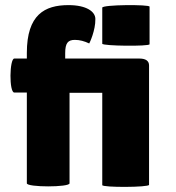

<svg xmlns="http://www.w3.org/2000/svg" viewBox="-20 -729 688 751"><path d="M85 -367V-12C85 4 252 4 252 -12V-366H380V-5C380 5 563 4 563 -6V-473C563 -491 550 -500 525 -500H235V-521C235 -561 246 -573 273 -573C292 -573 310 -568 329 -559C330 -560 354 -610 353 -655C353 -683 319 -709 248 -709C155 -709 85 -672 85 -522V-500H36C17 -500 15 -367 36 -367ZM380 -558C380 -549 565 -547 565 -556V-703C565 -712 380 -711 380 -699Z"/></svg>

Font: Lilita 2
Style: Regular
Weight: 400
Designer: Juan Montoreano
Foundry: Juan Montoreano
Version: Version 2.001